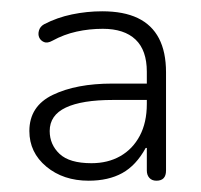

<svg xmlns="http://www.w3.org/2000/svg" viewBox="-20 -733 356 340"><path d="M137 -413Q92 -413 62 -438Q32 -463 32 -501Q32 -545 73.5 -565Q115 -585 179 -585H246V-556H180Q125 -556 96.5 -542.5Q68 -529 68 -501Q68 -477 85.5 -460.5Q103 -444 142 -444Q171 -444 193 -456.5Q215 -469 227.5 -492.5Q240 -516 240 -549V-606Q240 -644 220 -663Q200 -682 162 -682Q138 -682 115.5 -677Q93 -672 73 -661Q64 -656 58 -658.5Q52 -661 49.5 -666.5Q47 -672 49 -679Q51 -686 58 -690Q81 -702 107.5 -707.5Q134 -713 161 -713Q199 -713 224 -701Q249 -689 261.5 -665Q274 -641 274 -605V-431Q274 -413 257 -413Q249 -413 244.5 -418Q240 -423 240 -431V-471H238Q221 -440 196.5 -426.5Q172 -413 137 -413Z"/></svg>

Font: Nunito ExtraLight ExtraLight
Style: Regular
Weight: 250
Version: Version 3.602